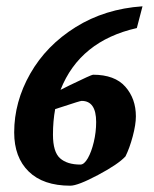

<svg xmlns="http://www.w3.org/2000/svg" viewBox="-20 -580 488 609"><path d="M172 -295 202 -310Q270 -343 275 -343Q344 -343 377.5 -305Q411 -267 411 -211Q411 -185 401 -147.5Q391 -110 378 -84Q355 -59 291 -25Q227 9 203 9Q117 9 71 -36Q25 -81 25 -160Q25 -257 76 -346.5Q127 -436 220 -494Q313 -552 432 -560L414 -491Q233 -450 172 -295ZM180 -242 155 -234Q148 -196 148 -153Q148 -98 170.5 -78Q193 -58 235 -58Q247 -58 258.5 -78Q270 -98 277.5 -129.5Q285 -161 285 -193Q285 -260 239 -260Q234 -260 180 -242Z"/></svg>

Font: Grenze SemiBold
Style: Italic
Weight: 600
Italic angle: -10°
Designer: Renata Polastri
Foundry: Omnibus-Type
Version: Version 1.002; ttfautohint (v1.8)